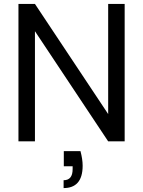

<svg xmlns="http://www.w3.org/2000/svg" viewBox="-20 -720 729 978"><path d="M158 0V-561L531 0H615V-700H531V-139L158 -700H74V0ZM304 238C365 238 401 204 401 124C401 101 397 77 390 50H305V127H350V141C350 179 335 198 304 198Z"/></svg>

Font: Rootstock Sans Body
Style: Regular
Weight: 400
Designer: Colophon Foundry, Jonny Pinhorn
Foundry: Colophon Foundry
Version: Version 1.200;FEAKit 1.0